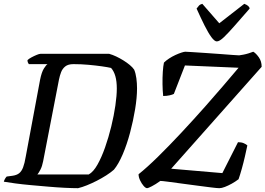

<svg xmlns="http://www.w3.org/2000/svg" viewBox="-31 -986 1391 1006"><path d="M378 0Q350 0 309 -2Q268 -4 222 -8Q176 -12 131 -16Q86 -20 49 -25Q12 -30 -11 -34Q-9 -42 -4.5 -49.5Q0 -57 4 -61L34 -65Q56 -68 69 -78Q82 -88 90 -109Q98 -130 104 -166L179 -568Q187 -608 199 -627Q211 -646 218 -650H120Q117 -654 115 -659Q113 -664 113 -671Q120 -678 134 -685.5Q148 -693 161.5 -698.5Q175 -704 181 -704H541Q559 -699 578 -690Q597 -681 615.5 -669.5Q634 -658 649 -645.5Q664 -633 672 -621Q680 -602 683.5 -576Q687 -550 687 -523Q687 -475 677 -414Q667 -353 650.5 -291Q634 -229 612 -177.5Q590 -126 566 -97Q549 -82 525.5 -67Q502 -52 475.5 -38.5Q449 -25 424 -15Q399 -5 378 0ZM165 -72H434Q458 -85 479.5 -123Q501 -161 519.5 -213.5Q538 -266 552 -323.5Q566 -381 573.5 -433Q581 -485 581 -522Q581 -560 573.5 -586.5Q566 -613 551 -630Q534 -634 502.5 -638.5Q471 -643 432.5 -646.5Q394 -650 354 -650Q326 -650 311 -638Q296 -626 289 -607.5Q282 -589 278 -569L195 -141Q190 -115 181 -97.5Q172 -80 165 -72ZM740 0Q732 0 721.5 -12Q711 -24 703 -41Q695 -58 695 -73Q740 -109 797.5 -165.5Q855 -222 918.5 -290Q982 -358 1045 -429Q1090 -480 1136.5 -534Q1183 -588 1219 -631L938 -643L880 -494Q873 -490 857.5 -486.5Q842 -483 824 -483Q821 -511 820.5 -545Q820 -579 822 -609.5Q824 -640 828 -658Q839 -669 855 -679.5Q871 -690 888.5 -698Q906 -706 920 -710.5Q934 -715 940 -715Q947 -715 976 -713Q1005 -711 1044.5 -708.5Q1084 -706 1122.5 -703Q1161 -700 1189 -698Q1217 -696 1222 -696Q1230 -697 1243.5 -699.5Q1257 -702 1271.5 -706.5Q1286 -711 1296 -715Q1310 -707 1325 -686Q1340 -665 1340 -636L866 -102L1134 -79L1216 -241Q1234 -241 1246.5 -235.5Q1259 -230 1265 -224Q1260 -200 1252.5 -167Q1245 -134 1236 -102Q1227 -70 1219 -47Q1202 -34 1183 -23.5Q1164 -13 1147 -6.5Q1130 0 1118 0Q1107 0 1075 -4Q1043 -8 1001.5 -13.5Q960 -19 919 -24.5Q878 -30 848 -34Q818 -38 809 -38Q784 -20 764.5 -10Q745 0 740 0ZM1105 -769Q1093 -769 1076.5 -791.5Q1060 -814 1040.5 -853Q1021 -892 999 -941Q1005 -949 1011 -956Q1017 -963 1029 -966L1118 -864L1249 -966Q1262 -961 1269 -955Q1276 -949 1277 -941Q1234 -892 1200 -853Q1166 -814 1142.5 -791.5Q1119 -769 1105 -769Z"/></svg>

Font: Texturina 12pt Medium
Style: Italic
Weight: 500
Italic angle: -11°
Designer: Guillermo Torres Carreño
Foundry: Omnibus-Type
Version: Version 1.002